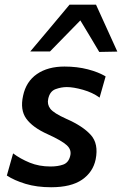

<svg xmlns="http://www.w3.org/2000/svg" viewBox="-20 -796 526 828"><path d="M200.5 11.5Q138.5 11.5 90 -3.2Q41.5 -18 9.5 -39L36.5 -134.5Q68 -111 108.2 -94.5Q148.5 -78 198 -78Q229.5 -78 252.5 -86.2Q275.5 -94.5 282.5 -122.5Q290 -149.5 268.2 -169.5Q246.5 -189.5 186 -217Q121 -246 93.5 -284Q66 -322 79.5 -383Q92.5 -444.5 139.5 -476.8Q186.5 -509 258 -509Q312.5 -509 358.8 -497Q405 -485 435.5 -466.5L409.5 -375Q379.5 -397 338 -408.8Q296.5 -420.5 268 -420.5Q244 -420.5 219.5 -411.5Q195 -402.5 188 -370Q182.5 -346 197 -327Q211.5 -308 266 -283.5Q337 -252.5 371.5 -214.2Q406 -176 392.5 -108.5Q381 -53.5 333.8 -21Q286.5 11.5 200.5 11.5ZM408 -572Q388 -606 367.5 -640Q347 -674 326.5 -708Q293.5 -674 260.8 -640.8Q228 -607.5 195.5 -574H110.5Q153.5 -625 195.5 -675Q237.5 -725 280 -776H394Q417 -725.5 440 -674.8Q463 -624 486 -573.5Z"/></svg>

Font: Commissioner Medium
Style: Italic
Weight: 500
Italic angle: -12°
Designer: Kostas Bartsokas
Foundry: Kostas Bartsokas
Version: Version 1.000; ttfautohint (v1.8.3)